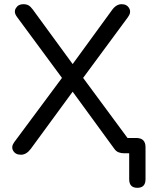

<svg xmlns="http://www.w3.org/2000/svg" viewBox="-20 -732 715 917"><path d="M636 165Q597 165 597 124V0H572Q559 0 546.5 -4.5Q534 -9 524 -24L327 -294L127 -21Q106 7 80 7Q54 7 43 -12Q32 -31 48 -53L276 -360L62 -650Q44 -673 55.5 -692.5Q67 -712 91 -712Q106 -712 116 -706.5Q126 -701 137 -686L327 -426L515 -684Q535 -712 561 -712Q586 -712 597 -692.5Q608 -673 591 -650L377 -360L589 -73H631Q675 -73 675 -29V124Q675 165 636 165Z"/></svg>

Font: Chiron GoRound TC N
Style: Regular
Weight: 350
Designer: Ryoko NISHIZUKA 西塚涼子 (kana, bopomofo & ideographs); Paul D. Hunt (Latin, Greek & Cyrillic); Sandoll Communications 산돌커뮤니
Foundry: Adobe
Version: Version 1.000;hotconv 1.1.1;makeotfexe 2.6.0